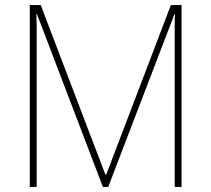

<svg xmlns="http://www.w3.org/2000/svg" viewBox="-20 -734 830 754"><path d="M384 0H405L665 -678H667Q666 -653 666 -635Q666 -617 666 -602V0H693V-714H651L397 -48H394L140 -714H97V0H124V-596Q124 -618 124 -636Q124 -654 123 -679H125Z"/></svg>

Font: Noto Sans Display Thin
Style: Regular
Weight: 250
Designer: Monotype Design Team
Foundry: Monotype Imaging Inc.
Version: Version 1.900